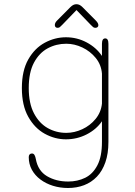

<svg xmlns="http://www.w3.org/2000/svg" viewBox="-20 -668 659 935"><path d="M311 247.5Q272.5 247.5 238 236.8Q203.5 226 177 206.2Q150.5 186.5 135.2 158.8Q120 131 120 97Q120 88.5 124.2 84Q128.5 79.5 135.5 79.5Q144 79.5 148.2 87.2Q152.5 95 154.5 106.5Q165 164 209 190Q253 216 312 216Q357.5 216 394.8 197.8Q432 179.5 454.2 137Q476.5 94.5 476.5 23V-77.5Q449 -37.5 402 -13.5Q355 10.5 301 10.5Q247.5 10.5 198.2 -16.5Q149 -43.5 117.8 -99Q86.5 -154.5 86.5 -239Q86.5 -324 117.8 -378.8Q149 -433.5 198.2 -460Q247.5 -486.5 301 -486.5Q355 -486.5 402 -461.5Q449 -436.5 476.5 -395.5V-454.5Q476.5 -481 492.5 -481Q508 -481 508 -454.5V23Q508 80 493.2 122.2Q478.5 164.5 452 192.2Q425.5 220 389.5 233.8Q353.5 247.5 311 247.5ZM302.5 -21Q342.5 -21 380.8 -38.8Q419 -56.5 445.5 -88.8Q472 -121 476.5 -163.5V-309.5Q473 -353 446.2 -385.8Q419.5 -418.5 381 -436.8Q342.5 -455 302.5 -455Q254 -455 212.5 -432.8Q171 -410.5 145.5 -363Q120 -315.5 120 -239Q120 -164.5 145.5 -116Q171 -67.5 212.5 -44.2Q254 -21 302.5 -21ZM447 -567.5Q459 -555.5 459 -545Q459 -539.5 455 -536Q451 -532.5 444.5 -532.5Q438 -532.5 433.5 -536Q429 -539.5 421.5 -547.5L352.5 -619L283 -547Q275.5 -539 271.2 -535.8Q267 -532.5 260 -532.5Q254 -532.5 250.5 -536.2Q247 -540 247 -546Q247 -557 257.5 -567.5L322.5 -633Q330.5 -641 337.5 -644.2Q344.5 -647.5 352 -647.5Q360 -647.5 367 -644.2Q374 -641 382 -633Z"/></svg>

Font: Sono ExtraLight
Style: Regular
Weight: 200
Designer: Tyler Finck
Foundry: Tyler Finck
Version: Version 2.112